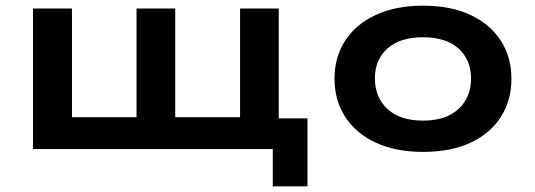

<svg xmlns="http://www.w3.org/2000/svg" viewBox="-20 -524 1880 675"><path d="M939 131V0H96V-494H233V-112H460V-494H596V-112H824V-494H960V-108H1061V131Z M1467 10Q1370 10 1300 -23Q1230 -56 1193 -114Q1156 -172 1156 -247Q1156 -323 1193 -380.5Q1230 -438 1300 -471Q1370 -504 1467 -504Q1566 -504 1635 -471Q1704 -438 1741 -380.5Q1778 -323 1778 -247Q1778 -172 1741.5 -114Q1705 -56 1635.5 -23Q1566 10 1467 10ZM1467 -100Q1548 -100 1592 -141Q1636 -182 1636 -248Q1636 -314 1592 -353.5Q1548 -393 1467 -393Q1386 -393 1342 -353.5Q1298 -314 1298 -248Q1298 -182 1342 -141Q1386 -100 1467 -100Z"/></svg>

Font: Nunito Sans 10pt Expanded
Style: Bold
Weight: 700
Width: 7
Designer: Vernon Adams
Foundry: Vernon Adams
Version: Version 3.101;gftools[0.9.27]